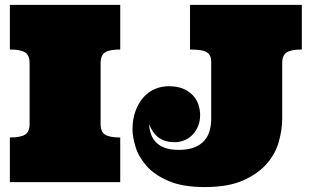

<svg xmlns="http://www.w3.org/2000/svg" viewBox="-20 -739 1265 779"><path d="M20 0V-181.2Q63 -181.2 81.5 -192.6Q100.1 -204.1 100.1 -235.8V-482.9Q100.1 -515.1 81.5 -526.6Q63 -538.1 20 -538.1V-719.2H467.8V-538.1Q424.8 -538.1 406.5 -526.6Q388.2 -515.1 388.2 -482.9V-235.8Q388.2 -204.1 406.5 -192.6Q424.8 -181.2 467.8 -181.2V0ZM585 -234.9Q585.9 -214.8 592.3 -195.8Q598.6 -176.8 612.3 -162.4Q626 -147.9 648.4 -139.4Q670.9 -130.9 704.6 -130.9Q743.7 -130.9 769.3 -141.4Q794.9 -151.9 809.8 -169.4Q824.7 -187 830.8 -209.5Q836.9 -231.9 836.9 -255.9V-488.8Q836.9 -515.1 819.8 -526.6Q802.7 -538.1 751 -538.1V-719.2H1204.6V-538.1Q1161.6 -538.1 1143.3 -526.6Q1125 -515.1 1125 -482.9V-256.8Q1125 -214.8 1111.8 -166Q1098.6 -117.2 1063.7 -76.2Q1028.8 -35.2 967.8 -7.6Q906.7 20 811 20Q720.7 20 663.3 -4.9Q606 -29.8 574 -66.4Q542 -103 529.8 -143.6Q517.6 -184.1 517.6 -213.9Q517.6 -256.8 530.3 -290Q543 -323.2 563 -345.2Q583 -367.2 609.4 -378.2Q635.7 -389.2 664.6 -389.2Q698.7 -389.2 722.7 -379.2Q746.6 -369.1 762.2 -352.5Q777.8 -335.9 784.9 -314.9Q792 -293.9 792 -272Q792 -248 783.9 -228Q775.9 -208 762.5 -193.6Q749 -179.2 730 -170.7Q710.9 -162.1 689.9 -162.1Q664.6 -162.1 647.2 -168.5Q629.9 -174.8 617.9 -185.3Q606 -195.8 597.9 -209Q589.8 -222.2 585 -234.9Z"/></svg>

Font: Ultra
Style: Regular
Weight: 400
Designer: Astigmatic (AOETI)
Foundry: Astigmatic (AOETI)
Version: Version 1.001